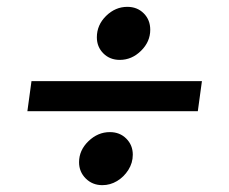

<svg xmlns="http://www.w3.org/2000/svg" viewBox="-20 -529 670 561"><path d="M419 -442Q419 -407 392 -380.5Q365 -354 330 -354Q301 -354 282 -373Q263 -392 263 -420Q263 -456 290 -482.5Q317 -509 352 -509Q381 -509 400 -490Q419 -471 419 -442ZM72 -292H570L558 -204H60ZM368 -77Q368 -53 355 -32.5Q342 -12 322 0Q302 12 279 12Q250 12 230.5 -7.5Q211 -27 211 -55Q211 -90 238.5 -116.5Q266 -143 301 -143Q330 -143 349 -124Q368 -105 368 -77Z"/></svg>

Font: Rosario Light
Style: Bold Italic
Weight: 700
Italic angle: -8.05°
Version: Version 1.101; ttfautohint (v1.8.1.43-b0c9)